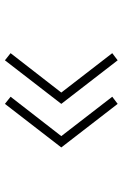

<svg xmlns="http://www.w3.org/2000/svg" viewBox="121 -730 498 780"><g transform="rotate(90 370.0 -340.0)"><path d="M196 -134 225 -111 402 -340 225 -569 196 -547 356 -340ZM402 -111 579 -340 402 -569 373 -547 533 -340 373 -134Z"/></g></svg>

Font: Major Mono Display
Style: Regular
Weight: 400
Designer: Emre Parlak
Foundry: Emre Parlak
Version: Version 2.000; ttfautohint (v1.8) -l 8 -r 50 -G 200 -x 14 -D